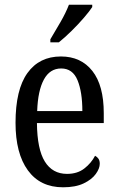

<svg xmlns="http://www.w3.org/2000/svg" viewBox="-20 -786 502 816"><path d="M248 10Q151 10 98.5 -62Q46 -134 46 -264Q46 -405 96.5 -475.5Q147 -546 239 -546Q324 -546 372.5 -484.5Q421 -423 421 -305V-263H137Q138 -152 170.5 -99.5Q203 -47 265 -47Q309 -47 338.5 -70Q368 -93 384 -124Q392 -120 398 -112Q404 -104 404 -90Q404 -70 387 -46.5Q370 -23 335.5 -6.5Q301 10 248 10ZM330 -314Q330 -395 309.5 -445Q289 -495 240 -495Q192 -495 166.5 -448Q141 -401 138 -314ZM194 -619Q215 -654 237.5 -693Q260 -732 273 -766H372V-756Q361 -739 337 -711Q313 -683 284 -654.5Q255 -626 230 -606H194Z"/></svg>

Font: Noto Serif Georgian Condensed
Style: Regular
Weight: 400
Width: 3
Designer: Monotype Design Team, Akaki Razmadze
Foundry: Google LLC
Version: Version 2.003; ttfautohint (v1.8.4.7-5d5b)